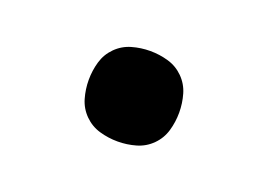

<svg xmlns="http://www.w3.org/2000/svg" viewBox="-45 -534 540 387"><g transform="rotate(20 225.0 -340.0)"><path d="M225 -243Q205 -243 186 -248.5Q167 -254 153 -268Q139 -282 133.5 -301Q128 -320 128 -340Q128 -360 133.5 -379Q139 -398 153 -412Q167 -426 186 -431.5Q205 -437 225 -437Q245 -437 264 -431.5Q283 -426 297 -412Q311 -398 316.5 -379Q322 -360 322 -340Q322 -320 316.5 -301Q311 -282 297 -268Q283 -254 264 -248.5Q245 -243 225 -243Z"/></g></svg>

Font: Iosevka Aile
Style: Bold
Weight: 700
Designer: Belleve Invis
Foundry: Belleve Invis
Version: Version 28.0.1; ttfautohint (v1.8.4)